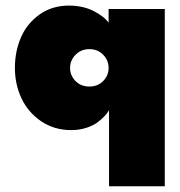

<svg xmlns="http://www.w3.org/2000/svg" viewBox="-20 -442 627 670"><path d="M360.5 208V-57.5Q355.5 -48.5 346.5 -38.5Q337.5 -28.5 321.8 -16.2Q306 -4 281.5 4Q257 12 228.5 12Q169 12 123.5 -19Q78 -50 55 -98.8Q32 -147.5 32 -205Q32 -262.5 53 -311.2Q74 -360 117.8 -391.2Q161.5 -422.5 220.5 -422.5Q269 -422.5 306.2 -403.8Q343.5 -385 359 -362.5V-410.5H555V208ZM292 -140Q321 -140 340 -159.2Q359 -178.5 359 -205Q359 -231.5 340 -251Q321 -270.5 292 -270.5Q263 -270.5 243.8 -251Q224.5 -231.5 224.5 -205Q224.5 -178.5 243.5 -159.2Q262.5 -140 292 -140Z"/></svg>

Font: League Spartan Black
Style: Regular
Weight: 900
Foundry: The League of Moveable Type
Version: Version 2.002